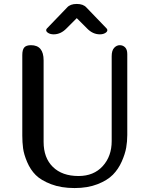

<svg xmlns="http://www.w3.org/2000/svg" viewBox="-20 -938 758 973"><path d="M369 -846 317 -794Q288 -764 252 -764Q236 -764 225 -770.5Q214 -777 214 -785Q214 -790 218 -794L320 -900Q336 -918 369 -918Q402 -918 418 -900L520 -794Q524 -790 524 -785Q524 -777 513 -770.5Q502 -764 486 -764Q450 -764 421 -794ZM201 -219Q201 -138 248 -92Q295 -46 378 -46Q455 -46 500.5 -96Q546 -146 546 -223V-653Q546 -682 558.5 -695.5Q571 -709 587 -709Q603 -709 614 -698Q625 -687 625 -664V-254Q625 -221 619.5 -189.5Q614 -158 597 -119.5Q580 -81 552 -52.5Q524 -24 474 -4.5Q424 15 358 15Q290 15 239 -4.5Q188 -24 161 -51Q134 -78 117.5 -117Q101 -156 97 -186.5Q93 -217 93 -251V-659Q93 -686 103 -697.5Q113 -709 137 -709Q201 -709 201 -632Z"/></svg>

Font: Marmelad
Style: Regular
Weight: 400
Designer: Manvel Shmavonyan
Foundry: Cyreal
Version: Version 1.001;PS 001.001;hotconv 1.0.88;makeotf.lib2.5.64775